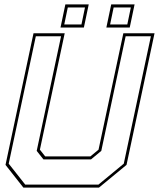

<svg xmlns="http://www.w3.org/2000/svg" viewBox="-20 -851 721 871"><path d="M86 0 5 -103 132 -700H273.5L161 -172L185 -141.5H390L427 -172L539.5 -700H681L554 -103L429 0ZM94.5 -13.5H426.5L541.5 -108.5L664.5 -686.5H550L439.5 -166.5L393 -128H177L146.5 -166.5L257 -686.5H142.5L19.5 -108.5ZM462.5 -726 484.5 -831H590.5L568.5 -726ZM254.5 -726 276.5 -831H382.5L360.5 -726ZM271.5 -740H349.5L365.5 -817H287.5ZM479.5 -740H557.5L573.5 -817H495.5Z"/></svg>

Font: Tourney Thin Thin
Style: Italic
Weight: 250
Italic angle: -12°
Version: Version 1.015